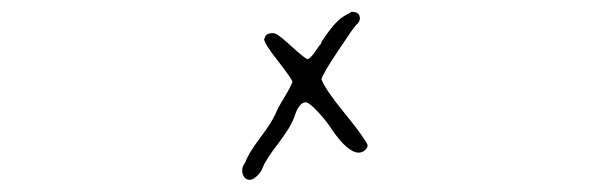

<svg xmlns="http://www.w3.org/2000/svg" viewBox="-20 -500 1017 317"><path d="M586.9 -259.8Q586.9 -262.7 581.1 -270.5Q574.2 -282.2 545.9 -316.9Q517.6 -351.6 510.7 -369.1Q512.7 -377.9 538.1 -416Q563.5 -454.1 567.4 -458Q574.2 -463.9 574.2 -469.7Q574.2 -480.5 560.5 -480.5Q554.7 -477.5 548.3 -473.6Q542 -469.7 537.1 -464.8Q532.2 -460 527.8 -454.6Q523.4 -449.2 520 -444.3Q516.6 -439.5 514.2 -436Q511.7 -432.6 510.7 -430.2Q509.8 -427.7 509.8 -427.7Q506.8 -424.8 500.5 -415Q494.1 -405.3 488.3 -402.3Q484.4 -402.3 461.9 -422.9Q439.5 -443.4 434.6 -444.3Q432.6 -445.3 430.7 -445.3Q418 -445.3 417 -436.5Q416 -436.5 416 -435.5Q416 -428.7 438.5 -399.9Q460.9 -371.1 462.9 -365.2Q460 -356.4 449.2 -338.9Q438.5 -321.3 434.6 -311.5Q428.7 -297.9 409.2 -272Q389.6 -246.1 384.8 -231.4Q379.9 -225.6 379.9 -218.8Q379.9 -211.9 383.3 -207.5Q386.7 -203.1 392.6 -203.1Q397.5 -203.1 403.8 -209Q410.2 -214.8 413.1 -221.7Q418 -235.4 439 -262.7Q460 -290 465.8 -306.6Q473.6 -331.1 484.4 -331.1Q490.2 -331.1 504.9 -315.4Q519.5 -299.8 529.3 -284.2Q554.7 -248 572.3 -248Q578.1 -248 582.5 -252Q586.9 -255.9 586.9 -259.8Z"/></svg>

Font: 辰宇落雁體 Thin Monospaced
Style: Regular
Weight: 100
Designer: Written by Liu, Wei-Chen; Created by Wang, Li-Yu.
Version: Version 1.000